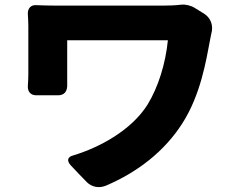

<svg xmlns="http://www.w3.org/2000/svg" viewBox="-20 -753 1020 820"><path d="M318 -9 351 25C372 46 403 52 432 40C569 -18 683 -108 758 -225C837 -348 860 -492 878 -587C879 -592 880 -599 882 -607C893 -644 880 -677 851 -695L812 -719C795 -730 771 -735 754 -733C729 -730 701 -729 673 -729C596 -729 268 -729 224 -729C192 -729 160 -730 133 -731C112 -732 97 -717 99 -691C100 -674 101 -657 101 -642C101 -594 101 -480 101 -436C101 -419 100 -404 99 -387C97 -362 111 -346 135 -346H182H228C254 -346 269 -362 267 -395C267 -413 267 -429 267 -436C267 -480 267 -550 267 -581C336 -581 631 -581 697 -581C687 -481 656 -381 610 -306C542 -198 408 -124 292 -89C268 -83 264 -66 283 -46Z"/></svg>

Font: GenSenRounded2 TW H
Style: Regular
Weight: 900
Version: Version 2.100;PS 2.1;hotconv 16.6.51;makeotf.lib2.5.65220 DE